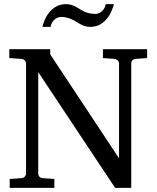

<svg xmlns="http://www.w3.org/2000/svg" viewBox="-20 -909 761 929"><path d="M636 -624 692 -628V-671H478V-628L535 -624C546 -623 556 -613 556 -602V-143L223 -646V-671H25V-628L84 -624C96 -623 106 -614 106 -602V-69C106 -57 96 -48 84 -47L27 -43V0H243V-43L186 -47C174 -48 165 -57 165 -69V-560L537 0H615V-602C615 -614 624 -623 636 -624ZM439 -842C417 -842 400 -847 385 -854C359 -867 338 -889 300 -889C284 -889 270 -886 257 -880C218 -861 197 -824 185 -779H225C228 -804 249 -827 277 -827C298 -827 315 -821 330 -814C357 -802 378 -779 416 -779C432 -779 446 -782 459 -788C498 -807 519 -844 531 -889H491C488 -863 466 -841 438 -841Z"/></svg>

Font: Veleka
Style: Regular
Weight: 400
Designer: Stefan Peev, Context Ltd, 2016; SIL International, 1997-2014.
Foundry: Stefan Peev, Context Ltd, 2016
Version: Version 1.000